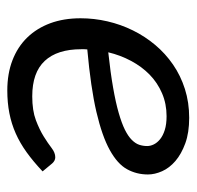

<svg xmlns="http://www.w3.org/2000/svg" viewBox="-26 -498 531 518"><g transform="rotate(90 239.0 -238.5)"><path d="M450.2 -372.6Q450.2 -341.8 436 -316.2Q421.9 -290.5 384.5 -269.8Q347.2 -249 281.5 -233.6Q215.8 -218.3 112.8 -209Q112.3 -205.1 112.3 -200.9Q112.3 -196.8 112.3 -192.9Q112.3 -127.9 143.8 -94.2Q175.3 -60.5 239.3 -60.5Q277.8 -60.5 303.7 -70.3Q329.6 -80.1 347.9 -91.6Q366.2 -103 378.9 -112.8Q391.6 -122.6 403.8 -122.6Q413.1 -122.6 420.4 -114.3L441.9 -88.4Q415.5 -63.5 390.4 -45.4Q365.2 -27.3 339.4 -15.9Q313.5 -4.4 284.9 1.2Q256.3 6.8 223.6 6.8Q178.2 6.8 142.1 -7.1Q106 -21 80.8 -46.9Q55.7 -72.8 42.2 -109.1Q28.8 -145.5 28.8 -190.9Q28.8 -227.5 37.1 -263.4Q45.4 -299.3 61.5 -332Q77.6 -364.7 100.8 -392.3Q124 -419.9 153.8 -440.4Q183.6 -460.9 219.7 -472.4Q255.9 -483.9 297.4 -483.9Q337.4 -483.9 366.2 -473.4Q395 -462.9 413.8 -446.8Q432.6 -430.7 441.4 -410.9Q450.2 -391.1 450.2 -372.6ZM293 -422.9Q259.3 -422.9 231 -410.6Q202.6 -398.4 180.9 -377.2Q159.2 -356 143.8 -327.1Q128.4 -298.3 120.6 -265.6Q175.3 -271.5 215.6 -278.6Q255.9 -285.6 283.9 -293.7Q312 -301.8 329.6 -310.5Q347.2 -319.3 356.9 -329.1Q366.7 -338.9 370.1 -349.1Q373.5 -359.4 373.5 -370.6Q373.5 -379.4 369.1 -388.4Q364.7 -397.5 355.2 -405.3Q345.7 -413.1 330.3 -418Q314.9 -422.9 293 -422.9Z"/></g></svg>

Font: Carlito
Style: Italic
Weight: 400
Italic angle: -7°
Designer: Lukasz Dziedzic
Foundry: tyPoland Lukasz Dziedzic
Version: Version 1.104